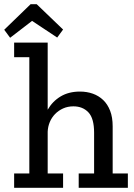

<svg xmlns="http://www.w3.org/2000/svg" viewBox="-50 -890 637 910"><path d="M221 -712 102 -791 -2 -711 -30 -749 95 -870H124L249 -750ZM323 0V-68H396V-261Q396 -329 369 -357.5Q342 -386 298 -386Q271 -386 249 -376Q227 -366 211 -349.5Q195 -333 186 -311.5Q177 -290 176 -266V-68H249V0H17V-68H89V-619H17V-688H176V-370Q199 -410 237.5 -433Q276 -456 329 -456Q362 -456 390 -446Q418 -436 439 -416Q460 -396 472 -365Q484 -334 484 -291V-68H556V0Z"/></svg>

Font: Zilla Slab Medium
Style: Regular
Weight: 500
Designer: Typotheque.com
Foundry: Typotheque type foundry
Version: Version 1.1; 2017